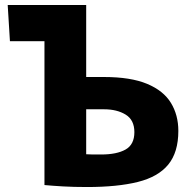

<svg xmlns="http://www.w3.org/2000/svg" viewBox="-20 -748 768 773"><path d="M330 5Q276 5 233.5 2.5Q191 0 159 -3V-582H20L11 -728H327V-438H398Q506 -438 572 -410.5Q638 -383 668 -334Q698 -285 698 -221Q698 -135 657.5 -85.5Q617 -36 535 -15.5Q453 5 330 5ZM387 -126Q450 -126 485.5 -146Q521 -166 521 -216Q521 -265 486 -286.5Q451 -308 399 -308H327V-127Q341 -126 354.5 -126Q368 -126 387 -126Z"/></svg>

Font: Murecho
Style: Bold
Weight: 700
Designer: Neil Summerour
Foundry: Positype
Version: Version 1.010; ttfautohint (v1.8.3)